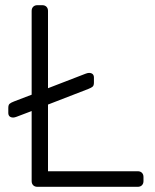

<svg xmlns="http://www.w3.org/2000/svg" viewBox="-20 -720 596 740"><path d="M124 0Q114 0 108 -6Q102 -12 102 -22V-292L44 -270Q36 -267 31 -267Q22 -267 17 -271.5Q12 -276 12 -285V-304Q12 -315 16.5 -319.5Q21 -324 34 -329L102 -355V-678Q102 -688 108 -694Q114 -700 124 -700H143Q153 -700 159 -694Q165 -688 165 -678V-380L310 -436Q318 -439 323 -439Q332 -439 337 -434.5Q342 -430 342 -421V-402Q342 -391 337.5 -386.5Q333 -382 320 -377L165 -317V-60H511Q521 -60 527 -54Q533 -48 533 -38V-22Q533 -12 527 -6Q521 0 511 0Z"/></svg>

Font: Rubik AZ
Style: Regular
Weight: 300
Designer: Hubert and Fischer
Foundry: Hubert & Fischer
Version: Version 2.000